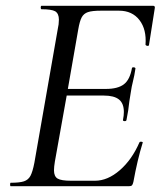

<svg xmlns="http://www.w3.org/2000/svg" viewBox="-20 -645 560 665"><path d="M171 -606Q158 -613 124 -613Q121 -613 121 -619Q121 -625 124 -625H510Q518 -625 516 -616L496 -489Q496 -486 491 -486Q489 -486 486.5 -487.5Q484 -489 484 -490Q488 -543 463 -575.5Q438 -608 392 -608H330Q299 -608 284.5 -603Q270 -598 263 -585Q256 -572 251 -543L215 -337H347Q388 -337 409 -353Q430 -369 437 -409Q437 -412 443 -412Q445 -412 447.5 -410.5Q450 -409 449 -407Q446 -385 440 -361Q436 -346 433 -325L428 -294Q425 -263 418 -229Q417 -225 411 -225.5Q405 -226 406 -230Q409 -245 409 -257Q409 -287 392 -300.5Q375 -314 340 -314H211L170 -85Q167 -67 167 -55Q167 -34 179.5 -26.5Q192 -19 226 -19H309Q353 -19 395 -55.5Q437 -92 463 -152Q465 -155 470.5 -154Q476 -153 474 -150Q456 -92 442 -15Q440 -6 437 -3Q434 0 426 0H17Q15 0 15 -6Q15 -12 17 -12Q48 -12 63 -17Q78 -22 85.5 -36Q93 -50 99 -81L180 -544Q184 -561 184 -577Q184 -598 171 -606Z"/></svg>

Font: CormorantInfant-MediumItalic
Style: Italic
Weight: 500
Italic angle: -10°
Designer: Christian Thalmann (Catharsis Fonts)
Foundry: Catharsis Fonts
Version: Version 3.303